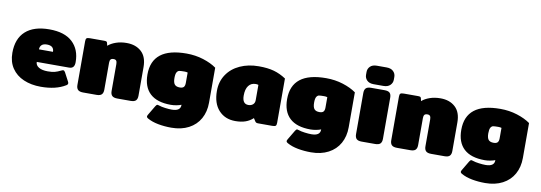

<svg xmlns="http://www.w3.org/2000/svg" viewBox="-62 -1099 4752 1687"><g transform="rotate(10 2314.0 -255.0)"><path d="M15 -236Q15 -362 88.5 -428.5Q162 -495 301 -495Q437 -495 507 -429.5Q577 -364 577 -251Q577 -222 565 -208Q553 -194 528 -194H240Q240 -164 269 -146.5Q298 -129 349 -129Q388 -129 412 -135.5Q436 -142 464 -156Q476 -162 483 -162Q492 -162 500 -148L539 -74Q545 -64 545 -56Q545 -45 531 -37Q446 15 312 15Q226 15 158.5 -14Q91 -43 53 -99.5Q15 -156 15 -236ZM365 -306Q365 -360 302 -360Q271 -360 255.5 -345.5Q240 -331 240 -306Z M627 -57V-447Q627 -467 634.5 -473.5Q642 -480 665 -480H791Q804 -480 810.5 -477.5Q817 -475 819 -466L825 -441Q852 -465 895 -480Q938 -495 990 -495Q1072 -495 1122 -449Q1172 -403 1172 -312V-57Q1172 -28 1158.5 -14Q1145 0 1112 0H993Q960 0 946 -14Q932 -28 932 -57V-297Q932 -317 925 -326.5Q918 -336 901 -336Q882 -336 874.5 -326.5Q867 -317 867 -297V-57Q867 -28 853.5 -14Q840 0 807 0H688Q655 0 641 -14Q627 -28 627 -57Z M1292 127Q1277 119 1277 109Q1277 104 1283 93L1333 9Q1342 -7 1352 -7Q1355 -7 1367 -3Q1386 4 1420.5 8.5Q1455 13 1480 13Q1558 13 1558 -41V-44Q1542 -37 1515.5 -32Q1489 -27 1465 -27Q1342 -27 1279.5 -85Q1217 -143 1217 -255Q1217 -495 1524 -495Q1604 -495 1675 -472.5Q1746 -450 1793 -416V-104Q1793 -23 1758.5 39Q1724 101 1658.5 135.5Q1593 170 1504 170Q1442 170 1386.5 159.5Q1331 149 1292 127ZM1562 -240V-332Q1551 -336 1533 -336Q1500 -336 1487 -333.5Q1474 -331 1465 -316Q1456 -301 1456 -265Q1456 -225 1470 -208Q1484 -191 1516 -191Q1541 -191 1551.5 -202.5Q1562 -214 1562 -240Z M1843 -219Q1843 -301 1885 -364Q1927 -427 2001.5 -461Q2076 -495 2169 -495Q2249 -495 2304.5 -479.5Q2360 -464 2413 -429V-33Q2413 -13 2405.5 -6.5Q2398 0 2375 0H2249Q2238 0 2232 -3Q2226 -6 2221 -14L2205 -39Q2176 -12 2138 1.5Q2100 15 2047 15Q1955 15 1899 -46.5Q1843 -108 1843 -219ZM2193 -197V-333Q2184 -337 2169 -337Q2128 -337 2105 -306.5Q2082 -276 2082 -219Q2082 -144 2136 -144Q2161 -144 2177 -158Q2193 -172 2193 -197Z M2538 127Q2523 119 2523 109Q2523 104 2529 93L2579 9Q2588 -7 2598 -7Q2601 -7 2613 -3Q2632 4 2666.5 8.5Q2701 13 2726 13Q2804 13 2804 -41V-44Q2788 -37 2761.5 -32Q2735 -27 2711 -27Q2588 -27 2525.5 -85Q2463 -143 2463 -255Q2463 -495 2770 -495Q2850 -495 2921 -472.5Q2992 -450 3039 -416V-104Q3039 -23 3004.5 39Q2970 101 2904.5 135.5Q2839 170 2750 170Q2688 170 2632.5 159.5Q2577 149 2538 127ZM2808 -240V-332Q2797 -336 2779 -336Q2746 -336 2733 -333.5Q2720 -331 2711 -316Q2702 -301 2702 -265Q2702 -225 2716 -208Q2730 -191 2762 -191Q2787 -191 2797.5 -202.5Q2808 -214 2808 -240Z M3109 -585V-610Q3109 -639 3129.5 -659.5Q3150 -680 3189 -680H3276Q3315 -680 3336 -659.5Q3357 -639 3357 -610V-585Q3357 -556 3336 -535.5Q3315 -515 3276 -515H3189Q3150 -515 3129.5 -535.5Q3109 -556 3109 -585ZM3113 -57V-423Q3113 -452 3126.5 -466Q3140 -480 3173 -480H3292Q3326 -480 3339.5 -466.5Q3353 -453 3353 -423V-57Q3353 -28 3339.5 -14Q3326 0 3292 0H3173Q3140 0 3126.5 -14Q3113 -28 3113 -57Z M3427 -57V-447Q3427 -467 3434.5 -473.5Q3442 -480 3465 -480H3591Q3604 -480 3610.5 -477.5Q3617 -475 3619 -466L3625 -441Q3652 -465 3695 -480Q3738 -495 3790 -495Q3872 -495 3922 -449Q3972 -403 3972 -312V-57Q3972 -28 3958.5 -14Q3945 0 3912 0H3793Q3760 0 3746 -14Q3732 -28 3732 -57V-297Q3732 -317 3725 -326.5Q3718 -336 3701 -336Q3682 -336 3674.5 -326.5Q3667 -317 3667 -297V-57Q3667 -28 3653.5 -14Q3640 0 3607 0H3488Q3455 0 3441 -14Q3427 -28 3427 -57Z M4092 127Q4077 119 4077 109Q4077 104 4083 93L4133 9Q4142 -7 4152 -7Q4155 -7 4167 -3Q4186 4 4220.5 8.5Q4255 13 4280 13Q4358 13 4358 -41V-44Q4342 -37 4315.5 -32Q4289 -27 4265 -27Q4142 -27 4079.5 -85Q4017 -143 4017 -255Q4017 -495 4324 -495Q4404 -495 4475 -472.5Q4546 -450 4593 -416V-104Q4593 -23 4558.5 39Q4524 101 4458.5 135.5Q4393 170 4304 170Q4242 170 4186.5 159.5Q4131 149 4092 127ZM4362 -240V-332Q4351 -336 4333 -336Q4300 -336 4287 -333.5Q4274 -331 4265 -316Q4256 -301 4256 -265Q4256 -225 4270 -208Q4284 -191 4316 -191Q4341 -191 4351.5 -202.5Q4362 -214 4362 -240Z"/></g></svg>

Font: Mitr
Style: Bold
Weight: 700
Designer: Thanarat Vachiruckul
Foundry: Cadson Demak
Version: Version 1.003